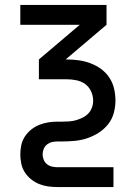

<svg xmlns="http://www.w3.org/2000/svg" viewBox="-20 -540 540 775"><path d="M212 215Q193 215 174.5 212.5Q156 210 138.5 203Q121 196 106 184Q91 172 80.5 156Q70 140 66 121Q62 102 62 83Q62 64 66 45.5Q70 27 80.5 11Q91 -5 106 -17Q121 -29 138.5 -36Q156 -43 174.5 -46Q193 -49 212 -49H231Q245 -49 259.5 -50Q274 -51 287.5 -55Q301 -59 314 -65.5Q327 -72 336.5 -82Q346 -92 351 -105.5Q356 -119 356 -134Q356 -134 356 -134Q356 -134 356 -134Q356 -153 347.5 -171.5Q339 -190 323.5 -201Q308 -212 288.5 -216Q269 -220 250 -220H137V-300L302 -440H62V-520H410V-440L245 -300H250Q274 -300 298.5 -296.5Q323 -293 345.5 -284.5Q368 -276 388 -261.5Q408 -247 421.5 -226.5Q435 -206 440.5 -182Q446 -158 446 -134H401H446Q446 -134 446 -134Q446 -134 446 -134Q446 -108 439 -83Q432 -58 416 -38Q400 -18 378 -4Q356 10 332 18Q308 26 282.5 28.5Q257 31 231 31H212Q201 31 190 33.5Q179 36 170 43Q161 50 156.5 61Q152 72 152 83Q152 94 156.5 105Q161 116 170 123Q179 130 190 132.5Q201 135 212 135H438V215Z"/></svg>

Font: Iosevka SS04 Medium
Style: Regular
Weight: 500
Monospace: yes
Designer: Belleve Invis
Foundry: Belleve Invis
Version: Version 19.0.0; ttfautohint (v1.8.4)